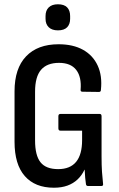

<svg xmlns="http://www.w3.org/2000/svg" viewBox="-20 -870 555 898"><path d="M232 8Q144 8 96 -46.5Q48 -101 48 -207V-443Q48 -550 102 -606.5Q156 -663 254 -663Q322 -663 368.5 -637Q415 -611 437 -563Q459 -515 452 -450Q452 -440 443 -440L366 -441Q356 -441 357 -450Q362 -510 336.5 -543Q311 -576 256 -576Q200 -576 172 -543.5Q144 -511 144 -441V-213Q144 -143 169.5 -111Q195 -79 252 -79Q308 -79 336 -113Q364 -147 364 -215V-259H262Q253 -259 253 -270V-326Q253 -337 262 -337H447Q455 -337 455 -326V-138Q455 -96 457 -66.5Q459 -37 462 -11Q464 0 454 0H392Q383 0 382 -9Q380 -21 378.5 -38Q377 -55 376 -76H375Q363 -50 343 -31Q323 -12 295.5 -2Q268 8 232 8ZM251 -728Q223 -728 208 -742.5Q193 -757 193 -782V-795Q193 -821 208 -835.5Q223 -850 251 -850Q280 -850 294 -835.5Q308 -821 308 -795V-782Q308 -757 294 -742.5Q280 -728 251 -728Z"/></svg>

Font: Sofia Sans Condensed SemiBold
Style: Regular
Weight: 600
Designer: Botio Nikoltchev, Ani Petrova
Foundry: lettersoup
Version: Version 4.101